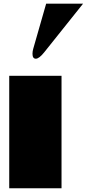

<svg xmlns="http://www.w3.org/2000/svg" viewBox="-20 -1016 468 1036"><path d="M312 0H29.8V-606.9H312ZM428.2 -996.1 218.3 -733.4Q190.9 -699.2 173.3 -699.2Q155.3 -699.2 155.3 -726.1Q155.3 -738.8 159.2 -752.4L229 -996.1Z"/></svg>

Font: Rammetto One
Style: Regular
Weight: 400
Designer: Vernon Adams
Foundry: Vernon Adams
Version: Version 1.100; ttfautohint (v1.8.4.7-5d5b)